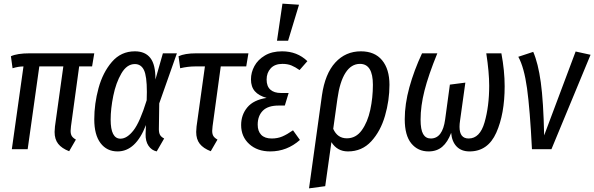

<svg xmlns="http://www.w3.org/2000/svg" viewBox="-20 -820 3265 1055"><path d="M370 -126Q368 -106 368 -101Q368 -83 374.5 -72.5Q381 -62 397 -53L360 11Q319 -5 299.5 -30Q280 -55 280 -95Q280 -103 282 -125L328 -455H196L132 0H45L109 -455Q82 -455 49 -445L40 -511Q75 -527 142 -527H498L486 -455H415Z M834 -383 875 -527H952L855 -252L853 -110Q853 -90 859.5 -78.5Q866 -67 882 -59L841 12Q813 6 796 -19Q779 -44 780 -84L782 -133Q726 12 626 12Q567 12 532.5 -33.5Q498 -79 498 -164Q498 -250 521.5 -336Q545 -422 595 -480Q645 -538 721 -538Q778 -538 806.5 -501Q835 -464 834 -383ZM588 -163Q588 -58 642 -58Q678 -58 713.5 -103.5Q749 -149 786 -269Q787 -286 787 -315Q787 -402 771 -435Q755 -468 721 -468Q677 -468 647 -416.5Q617 -365 602.5 -293.5Q588 -222 588 -163Z M1148 -126Q1146 -106 1146 -101Q1146 -83 1152.5 -72.5Q1159 -62 1175 -53L1138 11Q1097 -5 1077.5 -30Q1058 -55 1058 -95Q1058 -103 1060 -125L1106 -455H1051Q1013 -455 970 -445L961 -511Q996 -527 1057 -527H1345L1333 -455H1193Z M1305 -133Q1305 -189 1339 -230Q1373 -271 1445 -282Q1402 -294 1380.5 -318.5Q1359 -343 1359 -384Q1359 -422 1378 -457Q1397 -492 1435.5 -515Q1474 -538 1530 -538Q1613 -538 1669 -484L1626 -435Q1602 -452 1581 -460.5Q1560 -469 1532 -469Q1490 -469 1467.5 -444.5Q1445 -420 1445 -383Q1445 -346 1465.5 -327.5Q1486 -309 1524 -309H1566L1545 -240H1511Q1452 -240 1424 -211.5Q1396 -183 1396 -135Q1396 -99 1415.5 -79Q1435 -59 1473 -59Q1505 -59 1531 -70Q1557 -81 1590 -104L1628 -51Q1557 12 1465 12Q1394 12 1349.5 -28.5Q1305 -69 1305 -133ZM1532 -800 1623 -794 1563 -596H1502Z M2120 -354Q2120 -268 2095.5 -183.5Q2071 -99 2020 -43.5Q1969 12 1892 12Q1833 12 1801 -39L1767 203L1678 215L1749 -296Q1766 -415 1822.5 -476.5Q1879 -538 1963 -538Q2039 -538 2079.5 -489Q2120 -440 2120 -354ZM2029 -354Q2029 -469 1958 -469Q1910 -469 1878.5 -420Q1847 -371 1834 -277L1811 -112Q1834 -60 1886 -60Q1936 -60 1968 -104.5Q2000 -149 2014.5 -216Q2029 -283 2029 -354Z M2204 -165Q2204 -248 2229.5 -340.5Q2255 -433 2299 -527H2383Q2334 -407 2312.5 -322Q2291 -237 2291 -163Q2291 -108 2305 -83.5Q2319 -59 2347 -59Q2412 -59 2426 -164L2452 -355L2537 -366L2508 -158Q2505 -139 2505 -123Q2505 -59 2555 -59Q2617 -59 2642.5 -147.5Q2668 -236 2668 -349Q2668 -423 2652 -527H2735Q2753 -431 2753 -346Q2753 -194 2707 -91Q2661 12 2560 12Q2515 12 2489 -15Q2463 -42 2459 -90Q2440 -39 2410 -13.5Q2380 12 2335 12Q2276 12 2240 -32Q2204 -76 2204 -165Z M2970 -76 3143 -537 3225 -519 3010 0H2903Q2892 -219 2876 -334.5Q2860 -450 2828 -508L2910 -535Q2937 -473 2951.5 -368Q2966 -263 2970 -76Z"/></svg>

Font: Fira Sans Extra Condensed
Style: Italic
Weight: 400
Width: 3
Italic angle: -8°
Designer: Carrois Corporate & Edenspiekermann AG
Foundry: Carrois Corporate GbR & Edenspiekermann AG
Version: Version 4.203